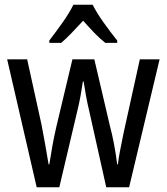

<svg xmlns="http://www.w3.org/2000/svg" viewBox="-20 -786 699 806"><path d="M355 -318Q347 -351 341 -384Q335 -417 331 -444H328Q324 -416 318 -383Q312 -350 304 -318L229 0H134L10 -537H94L154 -264Q162 -222 170 -178Q178 -134 184 -96H187Q192 -129 199.5 -171Q207 -213 217 -256L284 -537H376L442 -255Q450 -226 458 -184.5Q466 -143 472 -96H475Q477 -117 483.5 -151Q490 -185 498 -224L567 -537H650L522 0H426ZM369 -766Q386 -732 416 -690Q446 -648 472 -616V-606H422Q399 -624 376 -648Q353 -672 329 -699Q304 -672 280.5 -647.5Q257 -623 237 -606H187V-616Q214 -651 243 -692Q272 -733 288 -766Z"/></svg>

Font: Noto Sans Thai Looped Condensed
Style: Regular
Weight: 400
Width: 3
Designer: Sasikarn Vongin, Ben Mitchell
Foundry: The Fontpad Ltd
Version: Version 1.001; ttfautohint (v1.8.4.7-5d5b)